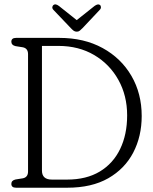

<svg xmlns="http://www.w3.org/2000/svg" viewBox="-20 -877 716 897"><path d="M33 -18Q33 -34 52.5 -38.5L87 -44Q111 -49 111 -76V-624Q111 -651 87 -656L52.5 -661.5Q33 -666 33 -682Q33 -700 55 -700H257Q373 -700 459.5 -652.5Q546 -605 594 -522.5Q642 -440 642 -335Q642 -240 602.5 -164.2Q563 -88.5 485.8 -44.2Q408.5 0 294 0H55Q33 0 33 -18ZM293.5 -38Q383.5 -38 446 -75.5Q508.5 -113 541.2 -180.8Q574 -248.5 574 -338Q574 -430.5 533 -504Q492 -577.5 419.8 -620Q347.5 -662.5 253 -662.5H176V-80Q176 -38 222.5 -38ZM366 -746Q358.5 -738.5 352.8 -733.8Q347 -729 339 -729Q330 -729 324 -733.5Q318 -738 310.5 -746L229.5 -831Q223.5 -837.5 224.5 -843.8Q225.5 -850 229.5 -853.5Q239 -861.5 255.5 -849L338.5 -783L421.5 -849Q438 -861 447.5 -853.5Q451 -850.5 451.5 -843.8Q452 -837 446 -831Z"/></svg>

Font: Fraunces 144pt SuperSoft Light
Style: Regular
Weight: 300
Version: Version 1.000;[0bf87f6ff]